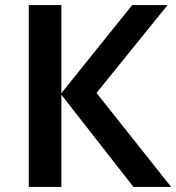

<svg xmlns="http://www.w3.org/2000/svg" viewBox="-20 -734 692 754"><path d="M652 0H504L221 -362V0H93V-714H221V-368L499 -714H638L359 -369Z"/></svg>

Font: Noto Sans SemiBold
Style: Regular
Weight: 600
Designer: Monotype Design Team
Foundry: Monotype Imaging Inc.
Version: Version 2.007